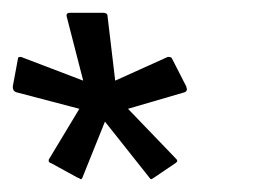

<svg xmlns="http://www.w3.org/2000/svg" viewBox="-59 -558 420 300"><path d="M65 -388 -34 -414Q-39 -416 -39 -422V-423L-31 -466Q-31 -469 -28 -469H-26L71 -432L45 -533V-534Q45 -538 50 -538H102Q109 -538 109 -533L121 -432L203 -469H205Q209 -469 210 -466L232 -423Q232 -422 232.5 -421Q233 -420 233 -418Q233 -416 230 -414L141 -388L216 -310Q218 -308 218 -307Q218 -305 215 -303L181 -280Q178 -278 177 -278Q176 -278 174 -281L105 -368L70 -281Q69 -278 67 -278Q67 -278 66 -278.5Q65 -279 64 -280H63L21 -303Q17 -304 17 -307Q17 -309 18 -310Z"/></svg>

Font: Zain Light
Style: Italic
Weight: 300
Italic angle: -10°
Designer: Zain,Boutros
Foundry: Mobile Telecommunications Company (Zain), 2024
Version: Version 1.51; ttfautohint (v1.8.4)